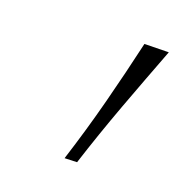

<svg xmlns="http://www.w3.org/2000/svg" viewBox="-66 -743 373 395"><g transform="rotate(20 120.5 -546.0)"><path d="M114 -407Q136.5 -477.5 154.5 -546.8Q172.5 -616 188 -684L241 -685Q215 -617 189.2 -547.5Q163.5 -478 141 -408Z"/></g></svg>

Font: Commissioner Loud Thin
Style: Italic
Weight: 100
Italic angle: -12°
Designer: Kostas Bartsokas
Foundry: Kostas Bartsokas
Version: Version 1.000; ttfautohint (v1.8.3)